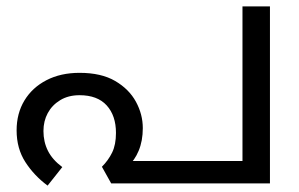

<svg xmlns="http://www.w3.org/2000/svg" viewBox="-20 -574 936 601"><path d="M229 -346Q297 -346 340.5 -320.5Q384 -295 405.5 -255.5Q427 -216 427 -173Q427 -133 414 -102Q401 -71 382 -57L357 -70H739V-554H825V0H328L299 -52Q319 -72 331 -96.5Q343 -121 343 -158Q343 -212 314 -244Q285 -276 229 -276Q194 -276 168.5 -260.5Q143 -245 129.5 -220Q116 -195 116 -164Q116 -130 130 -102Q144 -74 175 -51L129 7Q87 -24 59.5 -66.5Q32 -109 32 -166Q32 -219 56.5 -259.5Q81 -300 125.5 -323Q170 -346 229 -346Z"/></svg>

Font: malayalam25
Style: Book
Weight: 400
Designer: Jelle Bosma - Monotype Design Team
Foundry: Monotype Imaging Inc.
Version: Version 2.003